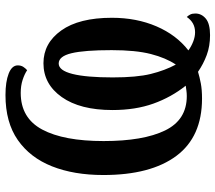

<svg xmlns="http://www.w3.org/2000/svg" viewBox="-64 -702 805 718"><g transform="rotate(-90 339.0 -342.5)"><path d="M567 40Q526 40 492.5 27.5Q459 15 430 -5Q410 1 386.5 5.5Q363 10 330 10Q187 10 115.5 -86Q44 -182 44 -359Q44 -469 76.5 -551Q109 -633 175 -679Q241 -725 343 -725Q393 -725 423.5 -713Q454 -701 454 -679Q454 -667 448.5 -658.5Q443 -650 436 -644Q421 -654 399.5 -661Q378 -668 351 -668Q257 -668 214 -587.5Q171 -507 171 -358Q171 -210 210.5 -128.5Q250 -47 339 -47Q350 -47 360.5 -48.5Q371 -50 378 -51Q335 -105 311 -172Q287 -239 287 -325Q287 -446 335.5 -514.5Q384 -583 462 -583Q537 -583 584.5 -516.5Q632 -450 632 -327Q632 -235 600 -160.5Q568 -86 510 -41Q525 -30 543 -23Q561 -16 578 -16Q614 -16 635 -47Q640 -42 644 -34.5Q648 -27 648 -15Q648 8 629 24Q610 40 567 40ZM457 -88Q482 -125 496.5 -181.5Q511 -238 511 -328Q511 -430 499.5 -478Q488 -526 461 -526Q435 -526 422 -474.5Q409 -423 409 -324Q409 -234 422 -181.5Q435 -129 457 -88Z"/></g></svg>

Font: Noto Serif ExtraCondensed SemiBold
Style: Regular
Weight: 600
Width: 2
Designer: Monotype Design Team
Foundry: Monotype Imaging Inc.
Version: Version 2.015; ttfautohint (v1.8.4.7-5d5b)